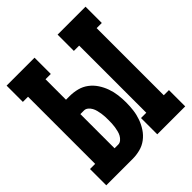

<svg xmlns="http://www.w3.org/2000/svg" viewBox="-200 -868 1001 1001"><g transform="rotate(-45 300.0 -367.5)"><path d="M385 0V-120H424V-615H385V-735H591V-615H553V-120H591V0ZM9 0V-120H47V-615H9V-735H215V-615H176V-464H203Q231 -464 258.5 -457Q286 -450 308.5 -433Q331 -416 346.5 -392.5Q362 -369 371.5 -342.5Q381 -316 384.5 -288Q388 -260 388 -232Q388 -204 384.5 -176Q381 -148 371.5 -121.5Q362 -95 346.5 -71.5Q331 -48 308.5 -31Q286 -14 258.5 -7Q231 0 203 0ZM203 -106Q215 -106 225 -114.5Q235 -123 241 -134Q247 -145 250 -157.5Q253 -170 255 -182Q257 -194 257.5 -207Q258 -220 258 -232Q258 -245 257.5 -257.5Q257 -270 255 -282Q253 -294 250 -306.5Q247 -319 241 -330Q235 -341 225 -349.5Q215 -358 203 -358H176V-106Z"/></g></svg>

Font: Iosevka Slab Heavy Extended
Style: Regular
Weight: 900
Width: 7
Monospace: yes
Designer: Belleve Invis
Foundry: Belleve Invis
Version: Version 11.1.0; ttfautohint (v1.8.3)